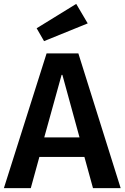

<svg xmlns="http://www.w3.org/2000/svg" viewBox="-25 -965 639 985"><path d="M408 -160H177L133 0H-5L214 -691H377L594 0H452ZM202 -260H383L295 -581H291ZM163 -820 366 -945 425 -845 201 -754Z"/></svg>

Font: Qnwhxotralxmqkhsjrfbfhwcoqn
Style: Regular
Weight: 500
Designer: Carrois Corporate & Edenspiekermann
Foundry: Carrois Corporate GbR & Edenspiekermann AG
Version: Version 2.001